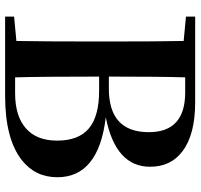

<svg xmlns="http://www.w3.org/2000/svg" viewBox="-36 -728 765 732"><g transform="rotate(90 346.0 -362.5)"><path d="M43.9 0V-34.2L136.7 -43Q138.7 -142.6 138.7 -346.7V-388.7Q138.7 -584 136.7 -680.7L43.9 -689.5V-724.6H370.1Q494.1 -724.6 557.6 -675.8Q616.2 -631.8 616.2 -552.7Q616.2 -420.9 427.7 -383.8Q656.2 -356.4 656.2 -199.2Q656.2 -115.2 590.8 -63.5Q509.8 0 345.7 0ZM275.4 -38.1H335.9Q422.9 -38.1 469.7 -79.1Q516.6 -120.1 516.6 -198.2Q516.6 -280.3 470.2 -319.3Q423.8 -358.4 326.2 -358.4H272.5Q272.5 -139.6 275.4 -38.1ZM272.5 -395.5H318.4Q484.4 -395.5 484.4 -547.9Q484.4 -686.5 333 -686.5H275.4Q272.5 -591.8 272.5 -395.5Z"/></g></svg>

Font: Bpmf GenRyu Min B
Style: B
Weight: 700
Foundry: But Ko
Version: Version 1.320